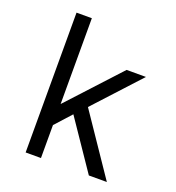

<svg xmlns="http://www.w3.org/2000/svg" viewBox="-132 -836 865 942"><g transform="rotate(20 300.0 -365.0)"><path d="M187 -282 434 -550H535L318 -314L531 0H437L263 -256L187 -172V0H107V-730H187Z"/></g></svg>

Font: Tiny Light
Style: Regular
Weight: 300
Monospace: yes
Designer: Philipp Nurullin, Konstantin Bulenkov
Foundry: JetBrains
Version: Version 2.251; ttfautohint (v1.8.4.7-5d5b)